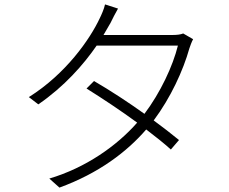

<svg xmlns="http://www.w3.org/2000/svg" viewBox="-20 -820 1040 872"><path d="M516 -781 457 -800C453 -780 440 -751 433 -737C389 -643 280 -485 111 -379L154 -346C272 -427 359 -526 419 -613H788C765 -520 709 -400 636 -303C562 -356 481 -409 407 -452L373 -418C445 -373 528 -318 603 -263C510 -157 369 -58 204 -9L250 32C428 -33 556 -130 644 -232C686 -200 725 -169 756 -141L793 -184C759 -212 720 -242 678 -273C755 -376 812 -500 840 -600C843 -610 851 -631 857 -642L812 -668C800 -663 784 -661 759 -661H450L482 -716C490 -733 504 -760 516 -781Z"/></svg>

Font: Noto Sans SC Light
Style: Regular
Weight: 300
Designer: Ryoko NISHIZUKA 西塚涼子 (kana, bopomofo & ideographs); Paul D. Hunt (Latin, Greek & Cyrillic); Sandoll Communications 산돌커뮤니
Foundry: Adobe
Version: Version 2.004;hotconv 1.0.118;makeotfexe 2.5.65603